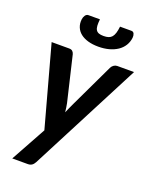

<svg xmlns="http://www.w3.org/2000/svg" viewBox="-162 -810 841 1064"><g transform="rotate(20 258.0 -278.0)"><path d="M516 -513 177 142Q170 155 160.5 161.2Q151 167.5 137 167.5H45.5L159.5 -39.5L30 -513H133.5Q147 -513 153.8 -506.2Q160.5 -499.5 163 -490L226 -224Q231 -198.5 233.5 -173Q239 -186 244.8 -198.8Q250.5 -211.5 256.5 -224.5L383 -490.5Q388 -500.5 397.5 -506.8Q407 -513 417 -513ZM288.5 -643Q305.5 -643 317.5 -647Q329.5 -651 337.2 -660.2Q345 -669.5 349.8 -685Q354.5 -700.5 357 -723H424Q436 -723 440.5 -712.2Q445 -701.5 443.5 -688.5Q440.5 -663 427.5 -642.2Q414.5 -621.5 393.2 -607.2Q372 -593 343.5 -585.2Q315 -577.5 281 -577.5Q247 -577.5 220.2 -585.2Q193.5 -593 175.5 -607.2Q157.5 -621.5 149 -642.2Q140.5 -663 143.5 -688.5Q145 -701.5 152.2 -712.2Q159.5 -723 171 -723H238.5Q236 -700.5 237 -685Q238 -669.5 243.8 -660.2Q249.5 -651 260.2 -647Q271 -643 288.5 -643Z"/></g></svg>

Font: Lato 2
Style: Bold Italic
Weight: 700
Italic angle: -7°
Designer: Lukasz Dziedzic with Adam Twardoch and Botio Nikoltchev
Foundry: tyPoland Lukasz Dziedzic
Version: Version 2.015; 2015-08-06; http://www.latofonts.com/